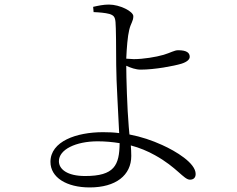

<svg xmlns="http://www.w3.org/2000/svg" viewBox="-20 -787 1040 841"><path d="M390 -734C414 -733 440 -731 459 -726C478 -720 484 -713 486 -690C488 -672 489 -570 489 -502C489 -432 499 -278 502 -204C480 -207 456 -208 431 -208C315 -208 201 -168 201 -78C201 -10 271 34 373 34C487 34 555 -19 555 -104C555 -121 554 -136 553 -150C591 -140 627 -125 659 -107C755 -54 785 0 812 0C827 0 837 -8 837 -25C837 -73 750 -125 690 -152C646 -172 599 -188 547 -198L544 -231C537 -311 533 -452 533 -499C552 -490 575 -482 596 -482C658 -482 742 -498 775 -508C800 -516 811 -527 811 -538C811 -555 799 -567 760 -567C744 -567 727 -556 697 -547C663 -537 607 -528 566 -528L533 -530C535 -577 539 -628 546 -656C553 -686 564 -694 564 -716C564 -737 505 -767 457 -767C433 -767 410 -762 388 -757ZM504 -160C503 -63 481 -16 353 -16C274 -16 238 -46 238 -81C238 -132 312 -168 408 -168C441 -168 473 -165 504 -160Z"/></svg>

Font: Noto Serif KR Light
Style: Regular
Weight: 300
Designer: Ryoko NISHIZUKA 西塚涼子 (kana & ideographs); Frank Grießhammer (Latin, Greek & Cyrillic); Wenlong ZHANG 张文龙 (bopomofo); San
Foundry: Adobe
Version: Version 2.001;hotconv 1.1.0;makeotfexe 2.6.0